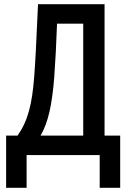

<svg xmlns="http://www.w3.org/2000/svg" viewBox="-20 -734 603 909"><path d="M9 155H106V0H452V155H549V-92H475V-714H160C151 -505 147 -440 142 -372C132 -240 112 -161 63 -92H9ZM237 -371C242 -441 247 -530 250 -622H374V-92H172C209 -155 227 -242 237 -371Z"/></svg>

Font: Noto Sans Mono SemiCondensed Medium
Style: Regular
Weight: 500
Width: 4
Designer: Monotype Design Team
Foundry: Monotype Imaging Inc.
Version: Version 2.014